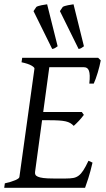

<svg xmlns="http://www.w3.org/2000/svg" viewBox="-20 -889 502 909"><path d="M418 -119.1Q408.2 -76.7 398.2 -45.4Q388.2 -14.2 382.8 0H0L2.9 -21Q33.7 -27.8 52.2 -35.9Q70.8 -43.9 71.8 -50.8L143.1 -564Q144 -569.8 128.9 -578.6Q113.8 -587.4 82 -594.2L85 -615.2H444.8L457 -603Q454.6 -590.3 450.9 -575.2Q447.3 -560.1 442.6 -544.9Q438 -529.8 433.1 -516.1Q428.2 -502.4 423.8 -493.2H402.8Q405.3 -515.6 404.8 -530.5Q404.3 -545.4 400.9 -554.4Q397.5 -563.5 391.6 -567.1Q385.7 -570.8 377 -570.8H213.4L184.6 -358.9H367.2L377 -345.2Q372.1 -338.4 366 -331.1Q359.9 -323.7 353.3 -316.7Q346.7 -309.6 340.3 -303.5Q334 -297.4 329.1 -293Q321.3 -301.3 312.5 -306.4Q303.7 -311.5 290.8 -314.5Q277.8 -317.4 259 -318.6Q240.2 -319.8 212.9 -319.8H179.2L146 -75.2Q145 -67.9 147.5 -62.3Q149.9 -56.6 159.2 -52.5Q168.5 -48.3 186 -46.1Q203.6 -43.9 232.9 -43.9H292Q312.5 -43.9 326.7 -46.4Q340.8 -48.8 352.3 -57.4Q363.8 -65.9 374.5 -82.5Q385.3 -99.1 398.9 -127.9ZM263.7 -836.4 277.3 -856.4Q281.2 -858.9 287.8 -860.8Q294.4 -862.8 301.8 -864.3Q309.1 -865.7 316.2 -866.7Q323.2 -867.7 328.1 -868.7L377.4 -669.9Q369.1 -664.1 364.3 -661.1Q359.4 -658.2 352.1 -657.2ZM138.7 -836.4 152.3 -856.4Q156.2 -858.9 162.8 -860.8Q169.4 -862.8 176.8 -864.3Q184.1 -865.7 191.2 -866.7Q198.2 -867.7 203.1 -868.7L252.9 -669.9Q244.6 -664.1 239.5 -661.1Q234.4 -658.2 227.1 -657.2Z"/></svg>

Font: Gentium Plus Eur
Style: Italic
Weight: 400
Italic angle: -8°
Designer: J. Victor Gaultney, Annie Olsen, Iska Routamaa, Becca Hirsbrunner
Foundry: SIL International
Version: Version 5.000